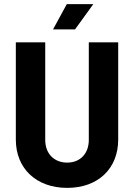

<svg xmlns="http://www.w3.org/2000/svg" viewBox="-20 -906 657 934"><path d="M307 8C457 8 555 -86 555 -227V-700H412V-225C412 -160 371 -115 307 -115C242 -115 200 -160 200 -225V-700H57V-227C57 -86 157 8 307 8ZM238 -763H345L434 -886H305Z"/></svg>

Font: Vanilla Cream Black
Style: Regular
Weight: 900
Designer: Jeremy Tribby, Jinavaṁso
Foundry: Tribby Type
Version: Version 1.422;Glyphs 3.1.2 (3151)